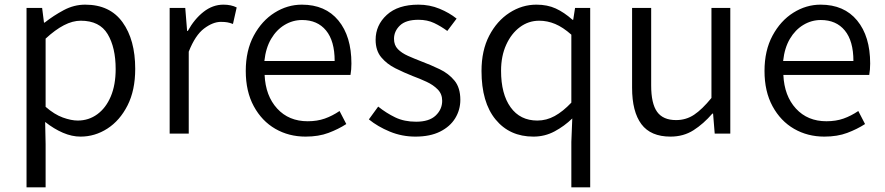

<svg xmlns="http://www.w3.org/2000/svg" viewBox="-20 -574 3801 825"><path d="M94 231V-540H161L169 -477H172Q210 -507 254 -530.5Q298 -554 346 -554Q452 -554 506.5 -478.5Q561 -403 561 -278Q561 -186 528 -121Q495 -56 441.5 -21.5Q388 13 326 13Q289 13 250.5 -3.5Q212 -20 174 -50L176 45V231ZM314 -56Q361 -56 398 -83Q435 -110 456 -159.5Q477 -209 477 -277Q477 -370 442.5 -427.5Q408 -485 327 -485Q292 -485 254.5 -465.5Q217 -446 176 -408V-115Q214 -82 250 -69Q286 -56 314 -56Z M709 0V-540H776L784 -441H787Q815 -492 854.5 -523Q894 -554 940 -554Q973 -554 997 -542L981 -471Q968 -476 957 -478Q946 -480 929 -480Q895 -480 857 -451.5Q819 -423 791 -352V0Z M1293 13Q1221 13 1163 -20.5Q1105 -54 1070.5 -117.5Q1036 -181 1036 -269Q1036 -357 1070.5 -421Q1105 -485 1160 -519.5Q1215 -554 1277 -554Q1378 -554 1434 -486Q1490 -418 1490 -301Q1490 -288 1489 -275.5Q1488 -263 1486 -252H1117Q1121 -162 1171 -107.5Q1221 -53 1302 -53Q1343 -53 1375.5 -64.5Q1408 -76 1439 -97L1468 -41Q1434 -19 1391.5 -3Q1349 13 1293 13ZM1116 -312H1418Q1418 -398 1381 -443Q1344 -488 1278 -488Q1238 -488 1203 -467Q1168 -446 1145 -407Q1122 -368 1116 -312Z M1765 13Q1707 13 1655 -8.5Q1603 -30 1565 -61L1605 -116Q1640 -88 1678.5 -69.5Q1717 -51 1768 -51Q1824 -51 1852 -77.5Q1880 -104 1880 -141Q1880 -170 1861 -189.5Q1842 -209 1813 -222.5Q1784 -236 1754 -247Q1716 -262 1679 -280.5Q1642 -299 1618 -328Q1594 -357 1594 -403Q1594 -466 1642 -510Q1690 -554 1778 -554Q1826 -554 1868.5 -536.5Q1911 -519 1942 -494L1902 -441Q1875 -461 1845.5 -475Q1816 -489 1778 -489Q1724 -489 1698.5 -464.5Q1673 -440 1673 -407Q1673 -380 1689.5 -363Q1706 -346 1733 -334Q1760 -322 1791 -310Q1831 -295 1869.5 -276.5Q1908 -258 1933 -227.5Q1958 -197 1958 -145Q1958 -102 1936 -66Q1914 -30 1871 -8.5Q1828 13 1765 13Z M2435 231V36L2439 -65Q2405 -32 2363 -9.5Q2321 13 2272 13Q2170 13 2109.5 -60.5Q2049 -134 2049 -269Q2049 -357 2082 -420.5Q2115 -484 2169 -519Q2223 -554 2285 -554Q2332 -554 2368 -537.5Q2404 -521 2440 -489H2443L2451 -540H2516V231ZM2289 -56Q2328 -56 2363.5 -75.5Q2399 -95 2435 -133V-425Q2399 -457 2365.5 -471Q2332 -485 2297 -485Q2251 -485 2214 -457.5Q2177 -430 2155 -381.5Q2133 -333 2133 -270Q2133 -170 2174 -113Q2215 -56 2289 -56Z M2861 13Q2776 13 2736 -40.5Q2696 -94 2696 -197V-540H2778V-207Q2778 -129 2803.5 -93.5Q2829 -58 2885 -58Q2928 -58 2962.5 -81Q2997 -104 3037 -153V-540H3118V0H3051L3044 -86H3041Q3003 -42 2960 -14.5Q2917 13 2861 13Z M3522 13Q3450 13 3392 -20.5Q3334 -54 3299.5 -117.5Q3265 -181 3265 -269Q3265 -357 3299.5 -421Q3334 -485 3389 -519.5Q3444 -554 3506 -554Q3607 -554 3663 -486Q3719 -418 3719 -301Q3719 -288 3718 -275.5Q3717 -263 3715 -252H3346Q3350 -162 3400 -107.5Q3450 -53 3531 -53Q3572 -53 3604.5 -64.5Q3637 -76 3668 -97L3697 -41Q3663 -19 3620.5 -3Q3578 13 3522 13ZM3345 -312H3647Q3647 -398 3610 -443Q3573 -488 3507 -488Q3467 -488 3432 -467Q3397 -446 3374 -407Q3351 -368 3345 -312Z"/></svg>

Font: Source Han Sans SC Normal
Style: Regular
Weight: 350
Designer: Ryoko NISHIZUKA 西塚涼子 (kana, bopomofo & ideographs); Paul D. Hunt (Latin, Greek & Cyrillic); Sandoll Communications 산돌커뮤니
Foundry: Adobe
Version: Version 2.004;hotconv 1.0.118;makeotfexe 2.5.65603